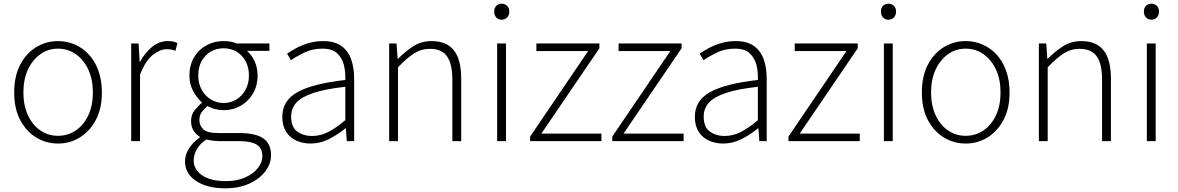

<svg xmlns="http://www.w3.org/2000/svg" viewBox="-20 -766 6393 1042"><path d="M295 13Q231 13 177 -19.5Q123 -52 90 -114Q57 -176 57 -264Q57 -353 90 -415.5Q123 -478 177 -510.5Q231 -543 295 -543Q343 -543 386 -524.5Q429 -506 462 -470.5Q495 -435 514 -382.5Q533 -330 533 -264Q533 -176 499.5 -114Q466 -52 412.5 -19.5Q359 13 295 13ZM295 -29Q349 -29 392 -58.5Q435 -88 459.5 -141Q484 -194 484 -264Q484 -335 459.5 -388Q435 -441 392 -471.5Q349 -502 295 -502Q241 -502 198.5 -471.5Q156 -441 131.5 -388Q107 -335 107 -264Q107 -194 131.5 -141Q156 -88 198.5 -58.5Q241 -29 295 -29Z M692 0V-530H732L738 -431H740Q767 -480 805.5 -511.5Q844 -543 890 -543Q905 -543 917.5 -541Q930 -539 943 -532L932 -490Q919 -495 909.5 -497Q900 -499 884 -499Q849 -499 809.5 -468Q770 -437 740 -361V0Z M1202 256Q1135 256 1086 237.5Q1037 219 1010.5 186Q984 153 984 109Q984 74 1005.5 40Q1027 6 1064 -20V-24Q1044 -36 1030.5 -57Q1017 -78 1017 -109Q1017 -144 1037.5 -169Q1058 -194 1075 -207V-211Q1050 -233 1029 -270.5Q1008 -308 1008 -356Q1008 -411 1032.5 -453.5Q1057 -496 1099.5 -519.5Q1142 -543 1193 -543Q1216 -543 1234 -539.5Q1252 -536 1264 -530H1442V-490H1320Q1346 -468 1362 -433Q1378 -398 1378 -355Q1378 -302 1353.5 -259.5Q1329 -217 1287 -192.5Q1245 -168 1193 -168Q1172 -168 1148 -174Q1124 -180 1106 -191Q1089 -177 1075.5 -158.5Q1062 -140 1062 -114Q1062 -85 1083 -64.5Q1104 -44 1164 -44H1278Q1367 -44 1409 -15Q1451 14 1451 76Q1451 122 1420.5 163Q1390 204 1334 230Q1278 256 1202 256ZM1193 -207Q1231 -207 1262 -225.5Q1293 -244 1312 -278Q1331 -312 1331 -356Q1331 -401 1312.5 -434.5Q1294 -468 1263 -486Q1232 -504 1193 -504Q1156 -504 1124.5 -486Q1093 -468 1074.5 -435Q1056 -402 1056 -356Q1056 -312 1075 -278Q1094 -244 1125.5 -225.5Q1157 -207 1193 -207ZM1206 217Q1267 217 1311 197Q1355 177 1379.5 146Q1404 115 1404 82Q1404 37 1372.5 18.5Q1341 0 1280 0H1166Q1158 0 1140 -2Q1122 -4 1100 -9Q1063 16 1047 46Q1031 76 1031 104Q1031 154 1077 185.5Q1123 217 1206 217Z M1666 13Q1624 13 1589 -2.5Q1554 -18 1533 -50.5Q1512 -83 1512 -132Q1512 -220 1594.5 -266Q1677 -312 1854 -332Q1856 -374 1846.5 -412.5Q1837 -451 1810 -476.5Q1783 -502 1730 -502Q1675 -502 1631 -480.5Q1587 -459 1559 -439L1538 -475Q1557 -488 1586 -504Q1615 -520 1653 -531.5Q1691 -543 1734 -543Q1797 -543 1834 -515.5Q1871 -488 1886.5 -442Q1902 -396 1902 -340V0H1862L1857 -69H1854Q1814 -36 1766 -11.5Q1718 13 1666 13ZM1673 -28Q1719 -28 1762 -50Q1805 -72 1854 -114V-295Q1745 -283 1680.5 -261.5Q1616 -240 1588 -208.5Q1560 -177 1560 -134Q1560 -76 1593.5 -52Q1627 -28 1673 -28Z M2092 0V-530H2132L2138 -447H2140Q2181 -488 2224 -515.5Q2267 -543 2322 -543Q2404 -543 2443.5 -492.5Q2483 -442 2483 -340V0H2435V-334Q2435 -418 2406.5 -459.5Q2378 -501 2313 -501Q2266 -501 2227 -476Q2188 -451 2140 -401V0Z M2678 0V-530H2726V0ZM2703 -659Q2685 -659 2673.5 -671Q2662 -683 2662 -704Q2662 -723 2673.5 -734.5Q2685 -746 2703 -746Q2720 -746 2732 -734.5Q2744 -723 2744 -704Q2744 -683 2732 -671Q2720 -659 2703 -659Z M2857 0V-25L3172 -489H2891V-530H3233V-504L2918 -41H3244V0Z M3303 0V-25L3618 -489H3337V-530H3679V-504L3364 -41H3690V0Z M3905 13Q3863 13 3828 -2.5Q3793 -18 3772 -50.5Q3751 -83 3751 -132Q3751 -220 3833.5 -266Q3916 -312 4093 -332Q4095 -374 4085.5 -412.5Q4076 -451 4049 -476.5Q4022 -502 3969 -502Q3914 -502 3870 -480.5Q3826 -459 3798 -439L3777 -475Q3796 -488 3825 -504Q3854 -520 3892 -531.5Q3930 -543 3973 -543Q4036 -543 4073 -515.5Q4110 -488 4125.5 -442Q4141 -396 4141 -340V0H4101L4096 -69H4093Q4053 -36 4005 -11.5Q3957 13 3905 13ZM3912 -28Q3958 -28 4001 -50Q4044 -72 4093 -114V-295Q3984 -283 3919.5 -261.5Q3855 -240 3827 -208.5Q3799 -177 3799 -134Q3799 -76 3832.5 -52Q3866 -28 3912 -28Z M4259 0V-25L4574 -489H4293V-530H4635V-504L4320 -41H4646V0Z M4777 0V-530H4825V0ZM4802 -659Q4784 -659 4772.5 -671Q4761 -683 4761 -704Q4761 -723 4772.5 -734.5Q4784 -746 4802 -746Q4819 -746 4831 -734.5Q4843 -723 4843 -704Q4843 -683 4831 -671Q4819 -659 4802 -659Z M5221 13Q5157 13 5103 -19.5Q5049 -52 5016 -114Q4983 -176 4983 -264Q4983 -353 5016 -415.5Q5049 -478 5103 -510.5Q5157 -543 5221 -543Q5269 -543 5312 -524.5Q5355 -506 5388 -470.5Q5421 -435 5440 -382.5Q5459 -330 5459 -264Q5459 -176 5425.5 -114Q5392 -52 5338.5 -19.5Q5285 13 5221 13ZM5221 -29Q5275 -29 5318 -58.5Q5361 -88 5385.5 -141Q5410 -194 5410 -264Q5410 -335 5385.5 -388Q5361 -441 5318 -471.5Q5275 -502 5221 -502Q5167 -502 5124.5 -471.5Q5082 -441 5057.5 -388Q5033 -335 5033 -264Q5033 -194 5057.5 -141Q5082 -88 5124.5 -58.5Q5167 -29 5221 -29Z M5618 0V-530H5658L5664 -447H5666Q5707 -488 5750 -515.5Q5793 -543 5848 -543Q5930 -543 5969.5 -492.5Q6009 -442 6009 -340V0H5961V-334Q5961 -418 5932.5 -459.5Q5904 -501 5839 -501Q5792 -501 5753 -476Q5714 -451 5666 -401V0Z M6204 0V-530H6252V0ZM6229 -659Q6211 -659 6199.5 -671Q6188 -683 6188 -704Q6188 -723 6199.5 -734.5Q6211 -746 6229 -746Q6246 -746 6258 -734.5Q6270 -723 6270 -704Q6270 -683 6258 -671Q6246 -659 6229 -659Z"/></svg>

Font: Noto Sans TC Thin ExtraLight
Style: Regular
Weight: 250
Version: Version 2.004-H2;hotconv 1.0.118;makeotfexe 2.5.65603